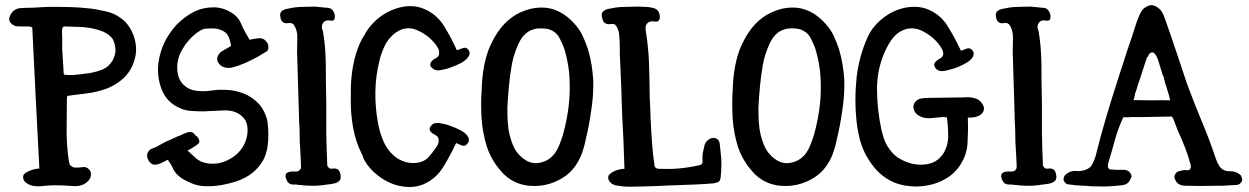

<svg xmlns="http://www.w3.org/2000/svg" viewBox="-20 -744 4971 764"><path d="M516.6 -510.7Q503.9 -460.9 466.8 -428.7Q428.7 -396.5 380.9 -383.8Q350.6 -375 315.4 -371.1Q279.3 -367.2 248 -362.3Q247.1 -358.4 246.1 -353.5Q246.1 -347.7 246.1 -343.8Q245.1 -284.2 245.1 -223.6Q245.1 -163.1 253.9 -103.5Q254.9 -97.7 256.8 -91.8Q258.8 -85.9 263.7 -83Q267.6 -80.1 272.5 -78.1Q276.4 -77.1 282.2 -77.1Q296.9 -77.1 310.5 -79.1Q324.2 -81.1 335 -69.3Q342.8 -60.5 341.8 -47.9Q340.8 -34.2 333 -26.4Q310.5 0 268.6 -3.9Q227.5 -6.8 199.2 -6.8Q171.9 -6.8 139.6 -2.9Q132.8 -2.9 127 -2.9Q102.5 -2.9 84 -16.6Q76.2 -22.5 73.2 -31.2Q70.3 -40 74.2 -48.8Q77.1 -51.8 80.1 -54.7Q83 -57.6 87.9 -59.6Q98.6 -65.4 111.3 -69.3Q124 -73.2 136.7 -73.2Q129.9 -213.9 122.1 -354.5Q115.2 -495.1 108.4 -634.8Q98.6 -639.6 87.9 -638.7Q76.2 -638.7 66.4 -638.7Q55.7 -638.7 44.9 -639.6Q35.2 -641.6 27.3 -648.4Q16.6 -656.2 16.6 -668Q16.6 -674.8 20.5 -682.6Q30.3 -703.1 47.9 -709Q56.6 -711.9 65.4 -711.9Q75.2 -712.9 84 -712.9Q110.4 -712.9 136.7 -714.8Q163.1 -716.8 189.5 -716.8Q224.6 -716.8 260.7 -715.8Q295.9 -714.8 331.1 -710.9Q362.3 -708 399.4 -699.2Q436.5 -691.4 461.9 -670.9Q465.8 -668 469.7 -665Q472.7 -662.1 475.6 -660.2Q503.9 -630.9 515.6 -589.8Q521.5 -567.4 521.5 -546.9Q521.5 -528.3 516.6 -510.7ZM427.7 -589.8Q418 -602.5 403.3 -611.3Q388.7 -620.1 371.1 -625Q337.9 -634.8 301.8 -636.7Q265.6 -637.7 238.3 -638.7Q236.3 -638.7 234.4 -638.7Q232.4 -638.7 231.4 -636.7Q226.6 -631.8 226.6 -621.1Q226.6 -619.1 226.6 -617.2Q227.5 -602.5 227.5 -595.7Q227.5 -584 227.5 -571.3Q227.5 -559.6 227.5 -547.9Q228.5 -525.4 230.5 -502Q231.4 -477.5 233.4 -453.1Q233.4 -452.1 233.4 -450.2Q233.4 -449.2 235.4 -448.2Q236.3 -446.3 238.3 -446.3Q241.2 -446.3 242.2 -446.3Q249 -445.3 256.8 -445.3Q272.5 -445.3 290 -447.3Q315.4 -450.2 336.9 -453.1Q364.3 -458 388.7 -467.8Q412.1 -477.5 427.7 -502.9Q429.7 -505.9 430.7 -509.8Q432.6 -512.7 433.6 -515.6Q439.5 -530.3 439.5 -544.9Q439.5 -549.8 438.5 -554.7Q436.5 -574.2 427.7 -589.8Z M972.7 -586.9Q973.6 -585 982.4 -587.9Q991.2 -589.8 994.1 -589.8Q1003.9 -591.8 1013.7 -591.8Q1023.4 -591.8 1031.2 -586.9Q1038.1 -582 1043 -574.2Q1047.9 -567.4 1047.9 -558.6Q1047.9 -554.7 1047.9 -550.8Q1046.9 -546.9 1044.9 -543.9Q1043 -541 1041 -539.1Q1038.1 -538.1 1035.2 -536.1Q1009.8 -519.5 982.4 -505.9Q955.1 -492.2 927.7 -482.4Q918.9 -479.5 911.1 -477.5Q902.3 -474.6 892.6 -473.6Q883.8 -473.6 875 -475.6Q866.2 -477.5 859.4 -482.4Q852.5 -488.3 847.7 -496.1Q842.8 -504.9 844.7 -514.6Q845.7 -521.5 849.6 -526.4Q853.5 -532.2 857.4 -536.1Q860.4 -539.1 879.9 -549.8Q899.4 -560.5 899.4 -562.5Q899.4 -562.5 895.5 -580.1Q890.6 -598.6 884.8 -606.4Q875 -619.1 858.4 -625Q842.8 -630.9 826.2 -630.9Q808.6 -630.9 798.8 -629.9Q788.1 -629.9 773.4 -620.1Q733.4 -594.7 707 -549.8Q679.7 -505.9 686.5 -457Q690.4 -425.8 710.9 -406.2Q730.5 -386.7 760.7 -382.8Q783.2 -379.9 804.7 -381.8Q826.2 -384.8 847.7 -386.7Q874 -387.7 900.4 -384.8Q926.8 -380.9 952.1 -371.1Q975.6 -361.3 996.1 -343.8Q1017.6 -326.2 1029.3 -302.7Q1041 -280.3 1044.9 -255.9Q1047.9 -231.4 1047.9 -206.1Q1047.9 -181.6 1043.9 -156.2Q1039.1 -129.9 1028.3 -108.4Q994.1 -46.9 920.9 -22.5Q860.4 -2.9 807.6 -2.9Q794.9 -2.9 783.2 -3.9Q780.3 -3.9 777.3 -4.9Q774.4 -4.9 771.5 -5.9Q745.1 -10.7 711.9 -29.3Q678.7 -47.9 666 -78.1Q665 -83 656.2 -95.7Q647.5 -108.4 647.5 -108.4Q647.5 -108.4 630.9 -99.6Q614.3 -91.8 612.3 -91.8Q606.4 -88.9 600.6 -88.9Q593.8 -87.9 587.9 -89.8Q581.1 -92.8 576.2 -98.6Q570.3 -104.5 568.4 -111.3Q565.4 -118.2 565.4 -125Q565.4 -126 565.4 -126Q565.4 -133.8 569.3 -139.6Q574.2 -146.5 580.1 -150.4Q586.9 -153.3 593.8 -156.2Q605.5 -160.2 615.2 -167Q625 -172.9 636.7 -178.7Q649.4 -184.6 661.1 -189.5Q673.8 -195.3 686.5 -201.2Q692.4 -203.1 697.3 -205.1Q703.1 -207 707 -210Q712.9 -211.9 716.8 -213.9Q721.7 -215.8 727.5 -217.8Q731.4 -218.8 735.4 -218.8Q740.2 -218.8 744.1 -217.8Q748 -215.8 751 -212.9Q753.9 -210.9 756.8 -206.1Q761.7 -202.1 765.6 -199.2Q769.5 -195.3 771.5 -189.5Q776.4 -176.8 767.6 -170.9Q759.8 -164.1 752 -160.2Q750 -158.2 738.3 -151.4Q725.6 -143.6 725.6 -145.5Q744.1 -128.9 759.8 -114.3Q776.4 -99.6 801.8 -94.7Q855.5 -85 904.3 -117.2Q952.1 -148.4 962.9 -203.1Q966.8 -221.7 963.9 -243.2Q960 -264.6 946.3 -278.3Q918 -306.6 871.1 -304.7Q823.2 -302.7 789.1 -300.8Q764.6 -300.8 741.2 -302.7Q717.8 -303.7 696.3 -313.5Q643.6 -335.9 623 -388.7Q603.5 -441.4 610.4 -494.1Q616.2 -537.1 634.8 -576.2Q654.3 -615.2 684.6 -647.5Q716.8 -679.7 753.9 -698.2Q788.1 -714.8 830.1 -714.8Q834 -714.8 836.9 -714.8Q869.1 -712.9 898.4 -695.3Q927.7 -678.7 940.4 -647.5Q947.3 -629.9 960 -608.4Q972.7 -586.9 972.7 -586.9Z M1162.1 -538.1Q1162.1 -561.5 1163.1 -591.8Q1164.1 -622.1 1150.4 -643.6Q1143.6 -654.3 1128.9 -652.3Q1113.3 -649.4 1105.5 -656.2Q1097.7 -662.1 1095.7 -675.8Q1095.7 -679.7 1094.7 -682.6Q1094.7 -692.4 1099.6 -698.2Q1108.4 -707 1123 -709Q1137.7 -711.9 1148.4 -713.9Q1166 -716.8 1192.4 -716.8Q1219.7 -717.8 1236.3 -717.8Q1245.1 -715.8 1253.9 -715.8Q1263.7 -714.8 1270.5 -713.9Q1277.3 -713.9 1285.2 -712.9Q1293.9 -711.9 1298.8 -708Q1304.7 -703.1 1308.6 -695.3Q1312.5 -686.5 1312.5 -679.7Q1313.5 -658.2 1294.9 -662.1Q1275.4 -666 1266.6 -654.3Q1260.7 -645.5 1260.7 -636.7Q1260.7 -627.9 1264.6 -622.1Q1275.4 -562.5 1276.4 -488.3Q1276.4 -414.1 1278.3 -336.9Q1278.3 -269.5 1278.3 -212.9Q1279.3 -156.2 1282.2 -88.9Q1282.2 -85.9 1282.2 -85Q1282.2 -83 1284.2 -82Q1290 -70.3 1303.7 -73.2Q1317.4 -75.2 1326.2 -68.4Q1333 -62.5 1335 -47.9Q1335.9 -43.9 1335.9 -41Q1335.9 -31.2 1332 -26.4Q1323.2 -16.6 1308.6 -13.7Q1293.9 -10.7 1282.2 -9.8Q1266.6 -6.8 1239.3 -4.9Q1226.6 -4.9 1215.8 -4.9Q1204.1 -4.9 1194.3 -5.9Q1184.6 -6.8 1175.8 -7.8Q1167 -7.8 1158.2 -9.8Q1151.4 -9.8 1143.6 -9.8Q1135.7 -10.7 1129.9 -14.6Q1124 -19.5 1120.1 -28.3Q1116.2 -36.1 1116.2 -43.9Q1116.2 -49.8 1119.1 -53.7Q1122.1 -56.6 1127 -58.6Q1136.7 -62.5 1152.3 -61.5Q1168 -60.5 1173.8 -68.4Q1177.7 -74.2 1177.7 -78.1Q1177.7 -82 1177.7 -86.9Q1177.7 -97.7 1176.8 -108.4Q1175.8 -119.1 1175.8 -128.9Q1173.8 -153.3 1172.9 -178.7Q1171.9 -204.1 1171.9 -230.5Q1171.9 -243.2 1170.9 -252Q1169.9 -260.7 1169.9 -273.4Q1169.9 -275.4 1169.9 -275.4Q1169.9 -276.4 1169.9 -277.3Q1167 -364.3 1162.1 -538.1Z M1839.8 -172.9Q1832 -160.2 1818.4 -165Q1804.7 -169.9 1794.9 -174.8Q1773.4 -127.9 1744.1 -80.1Q1714.8 -32.2 1665 -10.7Q1641.6 -1 1616.2 0Q1612.3 0 1608.4 0Q1587.9 0 1566.4 -4.9Q1521.5 -15.6 1482.4 -46.9Q1443.4 -77.1 1424.8 -117.2Q1424.8 -120.1 1423.8 -123Q1422.9 -126 1420.9 -128.9Q1395.5 -177.7 1384.8 -237.3Q1374 -297.9 1376 -359.4Q1376 -366.2 1376 -373Q1375 -427.7 1384.8 -481.4Q1395.5 -541 1420.9 -589.8Q1422.9 -592.8 1424.8 -595.7Q1425.8 -598.6 1428.7 -601.6Q1438.5 -622.1 1455.1 -641.6Q1471.7 -661.1 1492.2 -676.8Q1530.3 -705.1 1577.1 -715.8Q1594.7 -719.7 1612.3 -719.7Q1641.6 -719.7 1668.9 -708Q1718.8 -686.5 1748 -638.7Q1777.3 -590.8 1797.9 -543.9Q1808.6 -547.9 1822.3 -552.7Q1835 -557.6 1843.8 -545.9Q1848.6 -540 1848.6 -533.2Q1848.6 -533.2 1848.6 -532.2Q1848.6 -526.4 1845.7 -521.5Q1837.9 -506.8 1816.4 -494.1Q1793.9 -482.4 1770.5 -474.6Q1755.9 -468.8 1742.2 -466.8Q1729.5 -463.9 1722.7 -463.9Q1713.9 -463.9 1707 -467.8Q1700.2 -471.7 1695.3 -477.5Q1691.4 -483.4 1692.4 -488.3Q1692.4 -493.2 1695.3 -497.1Q1701.2 -505.9 1714.8 -512.7Q1727.5 -519.5 1727.5 -532.2Q1727.5 -540 1725.6 -546.9Q1722.7 -553.7 1718.8 -559.6Q1689.5 -602.5 1639.6 -624Q1589.8 -645.5 1544.9 -606.4Q1522.5 -586.9 1509.8 -559.6Q1497.1 -532.2 1490.2 -503.9Q1474.6 -442.4 1473.6 -378.9Q1472.7 -315.4 1484.4 -252.9Q1491.2 -215.8 1505.9 -181.6Q1520.5 -147.5 1548.8 -123Q1567.4 -107.4 1592.8 -99.6Q1618.2 -92.8 1642.6 -96.7Q1668.9 -100.6 1685.5 -119.1Q1702.1 -137.7 1716.8 -159.2Q1720.7 -165 1723.6 -171.9Q1725.6 -178.7 1725.6 -186.5Q1725.6 -200.2 1711.9 -207Q1699.2 -212.9 1692.4 -221.7Q1689.5 -225.6 1689.5 -230.5Q1689.5 -234.4 1693.4 -241.2Q1698.2 -248 1705.1 -252Q1712.9 -254.9 1720.7 -254.9Q1727.5 -254.9 1740.2 -252Q1753.9 -250 1769.5 -244.1Q1793 -236.3 1814.5 -224.6Q1836.9 -211.9 1843.8 -197.3Q1846.7 -191.4 1845.7 -185.5Q1845.7 -178.7 1839.8 -172.9Z M2311.5 -192.4Q2306.6 -166 2297.9 -140.6Q2290 -116.2 2275.4 -92.8Q2247.1 -46.9 2193.4 -22.5Q2151.4 -3.9 2108.4 -3.9Q2095.7 -3.9 2083 -4.9Q2018.6 -12.7 1977.5 -58.6Q1935.5 -104.5 1917 -161.1Q1900.4 -214.8 1896.5 -270.5Q1894.5 -300.8 1894.5 -331.1Q1894.5 -356.4 1896.5 -382.8Q1897.5 -423.8 1903.3 -463.9Q1909.2 -503.9 1922.9 -543Q1937.5 -581.1 1960 -615.2Q1983.4 -650.4 2016.6 -674.8Q2048.8 -698.2 2091.8 -709Q2113.3 -713.9 2134.8 -713.9Q2155.3 -713.9 2174.8 -709Q2202.1 -701.2 2225.6 -685.5Q2249 -668.9 2267.6 -647.5Q2287.1 -626 2298.8 -600.6Q2310.5 -575.2 2319.3 -548.8Q2329.1 -516.6 2334 -485.4Q2338.9 -454.1 2340.8 -422.9Q2340.8 -415 2340.8 -407.2Q2340.8 -357.4 2333 -307.6Q2325.2 -249 2311.5 -192.4ZM2224.6 -552.7Q2216.8 -572.3 2207 -591.8Q2197.3 -611.3 2178.7 -621.1Q2167 -627.9 2153.3 -629.9Q2145.5 -630.9 2137.7 -630.9Q2132.8 -630.9 2127 -630.9Q2112.3 -630.9 2099.6 -626Q2086.9 -622.1 2075.2 -613.3Q2064.5 -604.5 2056.6 -593.8Q2048.8 -582 2043 -569.3Q2024.4 -529.3 2016.6 -486.3Q2008.8 -442.4 2004.9 -399.4Q2001 -358.4 1999 -316.4Q1999 -306.6 1999 -296.9Q1999 -263.7 2002.9 -232.4Q2007.8 -200.2 2020.5 -168Q2033.2 -135.7 2060.5 -114.3Q2085 -94.7 2113.3 -94.7Q2120.1 -94.7 2128.9 -96.7Q2165 -103.5 2188.5 -134.8Q2199.2 -150.4 2206.1 -168Q2212.9 -186.5 2218.8 -203.1Q2228.5 -237.3 2235.4 -273.4Q2242.2 -308.6 2245.1 -344.7Q2247.1 -370.1 2247.1 -394.5Q2247.1 -422.9 2245.1 -450.2Q2240.2 -502 2224.6 -552.7Z M2847.7 -40Q2847.7 -35.2 2845.7 -30.3Q2844.7 -25.4 2841.8 -22.5Q2837.9 -18.6 2832 -17.6Q2827.1 -16.6 2821.3 -14.6Q2800.8 -12.7 2782.2 -11.7Q2763.7 -10.7 2745.1 -9.8Q2692.4 -7.8 2639.6 -5.9Q2585.9 -2.9 2533.2 -2Q2511.7 -2 2490.2 -1Q2486.3 -1 2483.4 -1Q2464.8 -1 2446.3 -3.9Q2436.5 -4.9 2427.7 -6.8Q2418.9 -9.8 2412.1 -14.6Q2405.3 -20.5 2401.4 -29.3Q2398.4 -39.1 2402.3 -46.9Q2405.3 -49.8 2408.2 -52.7Q2412.1 -55.7 2416 -58.6Q2427.7 -65.4 2439.5 -68.4Q2452.1 -72.3 2464.8 -72.3Q2462.9 -137.7 2460.9 -183.6Q2459 -229.5 2456.1 -278.3Q2455.1 -303.7 2454.1 -333Q2453.1 -362.3 2452.1 -397.5Q2450.2 -441.4 2446.3 -530.3Q2446.3 -533.2 2446.3 -537.1Q2446.3 -541 2446.3 -544.9Q2446.3 -547.9 2446.3 -550.8Q2446.3 -553.7 2446.3 -556.6Q2446.3 -555.7 2446.3 -554.7Q2446.3 -576.2 2444.3 -599.6Q2443.4 -623 2432.6 -639.6Q2425.8 -651.4 2411.1 -648.4Q2395.5 -645.5 2385.7 -653.3Q2378.9 -658.2 2376 -673.8Q2374 -678.7 2374 -682.6Q2374 -690.4 2377.9 -696.3Q2386.7 -706.1 2402.3 -709Q2418 -711.9 2429.7 -713.9Q2447.3 -716.8 2476.6 -716.8Q2504.9 -717.8 2521.5 -717.8Q2532.2 -717.8 2542 -716.8Q2551.8 -715.8 2561.5 -715.8Q2568.4 -713.9 2576.2 -712.9Q2584 -711.9 2589.8 -708Q2597.7 -704.1 2601.6 -695.3Q2605.5 -686.5 2605.5 -677.7Q2605.5 -655.3 2585.9 -658.2Q2566.4 -662.1 2555.7 -651.4Q2548.8 -642.6 2548.8 -632.8Q2548.8 -623 2550.8 -613.3Q2560.5 -549.8 2562.5 -493.2Q2564.5 -436.5 2565.4 -353.5Q2565.4 -353.5 2567.4 -314.5Q2568.4 -274.4 2571.3 -222.7Q2573.2 -189.5 2576.2 -155.3Q2579.1 -121.1 2583 -96.7Q2583 -90.8 2584 -85Q2585.9 -80.1 2589.8 -75.2Q2594.7 -73.2 2599.6 -72.3Q2604.5 -72.3 2609.4 -72.3Q2647.5 -70.3 2686.5 -74.2Q2725.6 -78.1 2764.6 -86.9Q2767.6 -88.9 2769.5 -88.9Q2772.5 -89.8 2773.4 -92.8Q2775.4 -95.7 2775.4 -98.6Q2775.4 -101.6 2775.4 -104.5Q2774.4 -120.1 2776.4 -134.8Q2779.3 -149.4 2783.2 -165Q2786.1 -177.7 2796.9 -186.5Q2808.6 -196.3 2821.3 -195.3Q2840.8 -192.4 2843.8 -172.9Q2845.7 -153.3 2847.7 -136.7Q2850.6 -113.3 2850.6 -89.8Q2850.6 -65.4 2847.7 -40Z M3310.5 -192.4Q3305.7 -166 3296.9 -140.6Q3289.1 -116.2 3274.4 -92.8Q3246.1 -46.9 3192.4 -22.5Q3150.4 -3.9 3107.4 -3.9Q3094.7 -3.9 3082 -4.9Q3017.6 -12.7 2976.6 -58.6Q2934.6 -104.5 2916 -161.1Q2899.4 -214.8 2895.5 -270.5Q2893.6 -300.8 2893.6 -331.1Q2893.6 -356.4 2895.5 -382.8Q2896.5 -423.8 2902.3 -463.9Q2908.2 -503.9 2921.9 -543Q2936.5 -581.1 2959 -615.2Q2982.4 -650.4 3015.6 -674.8Q3047.9 -698.2 3090.8 -709Q3112.3 -713.9 3133.8 -713.9Q3154.3 -713.9 3173.8 -709Q3201.2 -701.2 3224.6 -685.5Q3248 -668.9 3266.6 -647.5Q3286.1 -626 3297.9 -600.6Q3309.6 -575.2 3318.4 -548.8Q3328.1 -516.6 3333 -485.4Q3337.9 -454.1 3339.8 -422.9Q3339.8 -415 3339.8 -407.2Q3339.8 -357.4 3332 -307.6Q3324.2 -249 3310.5 -192.4ZM3223.6 -552.7Q3215.8 -572.3 3206.1 -591.8Q3196.3 -611.3 3177.7 -621.1Q3166 -627.9 3152.3 -629.9Q3144.5 -630.9 3136.7 -630.9Q3131.8 -630.9 3126 -630.9Q3111.3 -630.9 3098.6 -626Q3085.9 -622.1 3074.2 -613.3Q3063.5 -604.5 3055.7 -593.8Q3047.9 -582 3042 -569.3Q3023.4 -529.3 3015.6 -486.3Q3007.8 -442.4 3003.9 -399.4Q3000 -358.4 2998 -316.4Q2998 -306.6 2998 -296.9Q2998 -263.7 3002 -232.4Q3006.8 -200.2 3019.5 -168Q3032.2 -135.7 3059.6 -114.3Q3084 -94.7 3112.3 -94.7Q3119.1 -94.7 3127.9 -96.7Q3164.1 -103.5 3187.5 -134.8Q3198.2 -150.4 3205.1 -168Q3211.9 -186.5 3217.8 -203.1Q3227.5 -237.3 3234.4 -273.4Q3241.2 -308.6 3244.1 -344.7Q3246.1 -370.1 3246.1 -394.5Q3246.1 -422.9 3244.1 -450.2Q3239.3 -502 3223.6 -552.7Z M3871.1 -348.6Q3881.8 -341.8 3889.6 -329.1Q3895.5 -320.3 3895.5 -312.5Q3895.5 -307.6 3893.6 -302.7Q3890.6 -293.9 3882.8 -288.1Q3876 -283.2 3867.2 -280.3Q3858.4 -277.3 3848.6 -276.4Q3838.9 -276.4 3831.1 -276.4Q3833 -227.5 3830.1 -175.8Q3827.1 -125 3797.9 -83Q3776.4 -51.8 3744.1 -33.2Q3710.9 -13.7 3673.8 -6.8Q3649.4 -2 3625 -2Q3606.4 -2 3586.9 -4.9Q3543 -10.7 3505.9 -35.2Q3477.5 -53.7 3456.1 -81.1Q3434.6 -108.4 3419.9 -138.7Q3405.3 -168.9 3398.4 -202.1Q3390.6 -235.4 3387.7 -268.6Q3383.8 -306.6 3383.8 -344.7Q3383.8 -390.6 3388.7 -437.5Q3399.4 -524.4 3433.6 -598.6Q3452.1 -638.7 3491.2 -669.9Q3529.3 -701.2 3575.2 -711.9Q3595.7 -716.8 3617.2 -716.8Q3621.1 -716.8 3625 -716.8Q3650.4 -715.8 3673.8 -706.1Q3724.6 -684.6 3752.9 -636.7Q3782.2 -588.9 3803.7 -542Q3813.5 -545.9 3827.1 -550.8Q3840.8 -554.7 3849.6 -543.9Q3854.5 -537.1 3854.5 -531.2Q3854.5 -524.4 3851.6 -518.6Q3843.8 -503.9 3822.3 -492.2Q3799.8 -479.5 3776.4 -471.7Q3760.7 -466.8 3748 -463.9Q3734.4 -460.9 3727.5 -460.9Q3718.8 -460.9 3711.9 -464.8Q3705.1 -468.8 3701.2 -474.6Q3697.3 -481.4 3697.3 -486.3Q3697.3 -491.2 3700.2 -495.1Q3707 -503.9 3719.7 -510.7Q3733.4 -517.6 3733.4 -530.3Q3733.4 -537.1 3730.5 -543.9Q3727.5 -550.8 3723.6 -556.6Q3698.2 -596.7 3649.4 -621.1Q3601.6 -644.5 3555.7 -614.3Q3540 -602.5 3528.3 -586.9Q3516.6 -570.3 3507.8 -552.7Q3470.7 -478.5 3469.7 -393.6Q3469.7 -308.6 3487.3 -228.5Q3492.2 -207 3499 -187.5Q3506.8 -167 3519.5 -150.4Q3532.2 -131.8 3550.8 -118.2Q3570.3 -105.5 3589.8 -98.6Q3628.9 -84 3668.9 -90.8Q3709 -96.7 3733.4 -132.8Q3752.9 -164.1 3752.9 -202.1Q3752.9 -240.2 3748 -276.4Q3734.4 -279.3 3719.7 -277.3Q3705.1 -275.4 3691.4 -274.4Q3676.8 -272.5 3663.1 -274.4Q3648.4 -276.4 3635.7 -284.2Q3623 -291 3617.2 -305.7Q3611.3 -320.3 3618.2 -333Q3627 -347.7 3642.6 -351.6Q3658.2 -354.5 3673.8 -354.5Q3710 -354.5 3745.1 -355.5Q3779.3 -356.4 3815.4 -356.4Q3822.3 -356.4 3830.1 -357.4Q3836.9 -357.4 3843.8 -356.4Q3851.6 -354.5 3857.4 -353.5Q3863.3 -351.6 3871.1 -348.6Z M4009.8 -538.1Q4009.8 -561.5 4010.7 -591.8Q4011.7 -622.1 3998 -643.6Q3991.2 -654.3 3976.6 -652.3Q3960.9 -649.4 3953.1 -656.2Q3945.3 -662.1 3943.4 -675.8Q3943.4 -679.7 3942.4 -682.6Q3942.4 -692.4 3947.3 -698.2Q3956.1 -707 3970.7 -709Q3985.4 -711.9 3996.1 -713.9Q4013.7 -716.8 4040 -716.8Q4067.4 -717.8 4084 -717.8Q4092.8 -715.8 4101.6 -715.8Q4111.3 -714.8 4118.2 -713.9Q4125 -713.9 4132.8 -712.9Q4141.6 -711.9 4146.5 -708Q4152.3 -703.1 4156.2 -695.3Q4160.2 -686.5 4160.2 -679.7Q4161.1 -658.2 4142.6 -662.1Q4123 -666 4114.3 -654.3Q4108.4 -645.5 4108.4 -636.7Q4108.4 -627.9 4112.3 -622.1Q4123 -562.5 4124 -488.3Q4124 -414.1 4126 -336.9Q4126 -269.5 4126 -212.9Q4127 -156.2 4129.9 -88.9Q4129.9 -85.9 4129.9 -85Q4129.9 -83 4131.8 -82Q4137.7 -70.3 4151.4 -73.2Q4165 -75.2 4173.8 -68.4Q4180.7 -62.5 4182.6 -47.9Q4183.6 -43.9 4183.6 -41Q4183.6 -31.2 4179.7 -26.4Q4170.9 -16.6 4156.2 -13.7Q4141.6 -10.7 4129.9 -9.8Q4114.3 -6.8 4086.9 -4.9Q4074.2 -4.9 4063.5 -4.9Q4051.8 -4.9 4042 -5.9Q4032.2 -6.8 4023.4 -7.8Q4014.6 -7.8 4005.9 -9.8Q3999 -9.8 3991.2 -9.8Q3983.4 -10.7 3977.5 -14.6Q3971.7 -19.5 3967.8 -28.3Q3963.9 -36.1 3963.9 -43.9Q3963.9 -49.8 3966.8 -53.7Q3969.7 -56.6 3974.6 -58.6Q3984.4 -62.5 4000 -61.5Q4015.6 -60.5 4021.5 -68.4Q4025.4 -74.2 4025.4 -78.1Q4025.4 -82 4025.4 -86.9Q4025.4 -97.7 4024.4 -108.4Q4023.4 -119.1 4023.4 -128.9Q4021.5 -153.3 4020.5 -178.7Q4019.5 -204.1 4019.5 -230.5Q4019.5 -243.2 4018.6 -252Q4017.6 -260.7 4017.6 -273.4Q4017.6 -275.4 4017.6 -275.4Q4017.6 -276.4 4017.6 -277.3Q4014.6 -364.3 4009.8 -538.1Z M4918.9 -43Q4921.9 -37.1 4922.9 -30.3Q4922.9 -29.3 4922.9 -28.3Q4922.9 -23.4 4918.9 -18.6Q4912.1 -8.8 4899.4 -7.8Q4887.7 -6.8 4876 -6.8Q4861.3 -5.9 4846.7 -4.9Q4832 -4.9 4817.4 -4.9Q4788.1 -3.9 4757.8 -3.9Q4728.5 -3.9 4698.2 -4.9Q4684.6 -4.9 4673.8 -9.8Q4663.1 -14.6 4657.2 -27.3Q4654.3 -32.2 4653.3 -37.1Q4652.3 -43 4655.3 -48.8Q4659.2 -58.6 4669.9 -62.5Q4681.6 -65.4 4691.4 -67.4Q4698.2 -67.4 4706.1 -66.4Q4714.8 -66.4 4717.8 -75.2Q4718.8 -78.1 4718.8 -81.1Q4718.8 -85 4717.8 -87.9Q4709 -122.1 4695.3 -157.2Q4681.6 -192.4 4667 -223.6Q4665 -228.5 4655.3 -253.9Q4646.5 -280.3 4641.6 -280.3Q4613.3 -280.3 4585.9 -279.3Q4557.6 -278.3 4529.3 -278.3Q4516.6 -278.3 4503.9 -278.3Q4492.2 -278.3 4479.5 -278.3Q4476.6 -277.3 4463.9 -277.3Q4451.2 -278.3 4449.2 -276.4Q4428.7 -232.4 4416 -185.5Q4403.3 -138.7 4389.6 -93.8Q4387.7 -87.9 4388.7 -81.1Q4389.6 -74.2 4394.5 -71.3Q4397.5 -69.3 4400.4 -69.3Q4403.3 -69.3 4406.2 -69.3Q4421.9 -67.4 4446.3 -68.4Q4471.7 -69.3 4479.5 -51.8Q4482.4 -47.9 4482.4 -43Q4481.4 -37.1 4479.5 -33.2Q4476.6 -27.3 4472.7 -21.5Q4468.8 -15.6 4462.9 -12.7Q4459 -9.8 4453.1 -8.8Q4448.2 -6.8 4442.4 -6.8Q4411.1 -2.9 4380.9 -2Q4373 -2 4366.2 -2Q4342.8 -2 4319.3 -2.9Q4305.7 -4.9 4290 -4.9Q4274.4 -5.9 4258.8 -6.8Q4248 -8.8 4235.4 -9.8Q4222.7 -9.8 4215.8 -20.5Q4211.9 -24.4 4211.9 -30.3Q4211.9 -33.2 4212.9 -37.1Q4215.8 -46.9 4223.6 -51.8Q4242.2 -66.4 4263.7 -63.5Q4286.1 -61.5 4306.6 -71.3Q4320.3 -78.1 4327.1 -91.8Q4334 -105.5 4338.9 -120.1Q4358.4 -199.2 4381.8 -278.3Q4405.3 -357.4 4430.7 -435.5Q4448.2 -491.2 4466.8 -546.9Q4486.3 -602.5 4503.9 -659.2Q4508.8 -670.9 4512.7 -680.7Q4516.6 -691.4 4523.4 -701.2Q4530.3 -710.9 4541 -716.8Q4551.8 -723.6 4562.5 -723.6Q4574.2 -722.7 4584 -715.8Q4593.8 -710 4600.6 -701.2Q4607.4 -691.4 4611.3 -680.7Q4615.2 -670.9 4619.1 -659.2Q4640.6 -598.6 4661.1 -537.1Q4681.6 -475.6 4702.1 -414.1Q4729.5 -338.9 4760.7 -264.6Q4792 -190.4 4817.4 -114.3Q4820.3 -105.5 4824.2 -96.7Q4829.1 -87.9 4834 -80.1Q4848.6 -62.5 4872.1 -62.5Q4896.5 -63.5 4912.1 -50.8Q4915 -48.8 4917 -46.9Q4918.9 -43.9 4918.9 -43ZM4543.9 -515.6Q4536.1 -492.2 4528.3 -467.8Q4520.5 -443.4 4512.7 -419.9Q4507.8 -408.2 4504.9 -396.5Q4502 -383.8 4497.1 -373Q4497.1 -371.1 4494.1 -358.4Q4491.2 -345.7 4489.3 -345.7Q4526.4 -344.7 4563.5 -344.7Q4599.6 -345.7 4636.7 -344.7Q4633.8 -357.4 4629.9 -370.1Q4626 -382.8 4622.1 -395.5Q4620.1 -402.3 4618.2 -408.2Q4615.2 -414.1 4614.3 -421.9Q4612.3 -427.7 4611.3 -434.6Q4609.4 -441.4 4606.4 -446.3Q4603.5 -457 4599.6 -467.8Q4596.7 -477.5 4593.8 -487.3Q4590.8 -496.1 4587.9 -505.9Q4585 -514.6 4580.1 -523.4Q4577.1 -527.3 4573.2 -532.2Q4570.3 -535.2 4566.4 -535.2Q4564.5 -535.2 4563.5 -535.2Q4558.6 -535.2 4556.6 -532.2Q4553.7 -530.3 4551.8 -527.3Q4551.8 -525.4 4550.8 -525.4Q4549.8 -524.4 4549.8 -523.4Q4549.8 -522.5 4548.8 -519.5Q4546.9 -517.6 4543.9 -515.6Z"/></svg>

Font: Little Wizzy
Style: Regular
Weight: 400
Version: Version 1.0